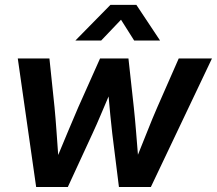

<svg xmlns="http://www.w3.org/2000/svg" viewBox="-20 -750 870 770"><path d="M125 0 51.3 -515.6H178.2L198.7 -319.8Q203.1 -273.9 206.5 -225.1Q210 -176.3 213.4 -128.4Q233.4 -176.3 253.7 -225.1Q273.9 -273.9 293.9 -319.8L381.3 -515.6H495.1L516.6 -319.8Q521.5 -273.9 525.4 -225.6Q529.3 -177.2 533.2 -129.4Q552.7 -177.2 571.8 -225.6Q590.8 -273.9 610.8 -319.8L696.8 -515.6H830.1L585 0H457L430.2 -214.8Q425.8 -250.5 422.4 -288.1Q418.9 -325.7 415.5 -363.3Q399.4 -325.7 383.5 -288.1Q367.7 -250.5 351.1 -214.8L252 0ZM385.7 -587.4H282.7V-587.9L422.9 -730.5H526.9L621.6 -587.9V-587.4H518.1L465.3 -670.9Z"/></svg>

Font: Inter Display SemiBold
Style: Italic
Weight: 600
Italic angle: -9.39999°
Designer: Rasmus Andersson
Foundry: rsms
Version: Version 4.000;git-a52131595